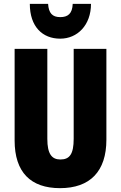

<svg xmlns="http://www.w3.org/2000/svg" viewBox="-20 -968 628 998"><path d="M453 -948H358C356 -897 333 -879 293 -879C252 -879 233 -900 230 -948H135C135 -829 201 -767 293 -767C382 -767 453 -837 453 -948ZM533 -242V-714H363V-247C363 -167 342 -139 294 -139C249 -139 226 -168 226 -246V-714H56V-238C56 -72 140 10 292 10C448 10 533 -77 533 -242Z"/></svg>

Font: Noto Sans Arabic ExtCond Blk
Style: Regular
Weight: 900
Width: 2
Designer: Monotype Design Team, Nadine Chahine, Nizar Qandah and Khaled Hosny
Foundry: Monotype Imaging Inc.
Version: Version 2.012